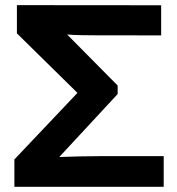

<svg xmlns="http://www.w3.org/2000/svg" viewBox="-20 -717 678 737"><path d="M608.4 0H35.2V-105L277.3 -360.4L44.9 -588.9V-697.3L598.6 -696.8V-581.1L344.2 -581.5Q324.7 -581.5 293.7 -582Q262.7 -582.5 237.8 -584.5L431.6 -388.7V-356L207.5 -114.3Q245.1 -115.7 286.9 -116.7Q328.6 -117.7 370.1 -117.7H608.4Z"/></svg>

Font: Lunasima
Style: Bold
Weight: 700
Designer: The DocRepair Project, Monotype Design Team
Foundry: Google
Version: Version 2.009